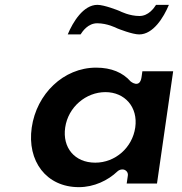

<svg xmlns="http://www.w3.org/2000/svg" viewBox="-20 -782 752 792"><path d="M463.8 -664.9C467.9 -663.2 525.8 -640 554.2 -640C612.1 -640 655.1 -710.3 676.7 -762H623.7C615.2 -748.6 592.6 -716 555.2 -716C514.1 -716 477.6 -734.4 472.2 -737.1C468.2 -738.8 410.2 -762 381.8 -762C323.9 -762 280.9 -691.7 259.4 -640H312.3C320.8 -653.4 343.4 -686 380.9 -686C422 -686 458.4 -667.6 463.8 -664.9ZM110.9 -256C91 -117.7 170.7 -10 305.4 -10C368 -10 425.5 -37.8 464.2 -74.8C469.2 -79.5 476.8 -83 484 -83H486C496.7 -83 509.5 -73.1 507.4 -58L502.6 -25H627.6L694.3 -488H567.3L563.9 -464C556.7 -414.5 518.8 -446.1 518.8 -446.1C487 -482.3 439.8 -503 376.5 -503C241.8 -503 130.8 -394.4 110.9 -256ZM248.9 -256C261.1 -340.7 334.7 -402 414.9 -402C494.3 -402 550.1 -340.6 537.9 -256C525.9 -172.8 455.4 -111 373 -111C287.7 -111 236.9 -173.1 248.9 -256Z"/></svg>

Font: Hussar Ekologiczny
Style: Regular
Weight: 400
Foundry: Cannot Into Space Fonts
Version: Version 0.97